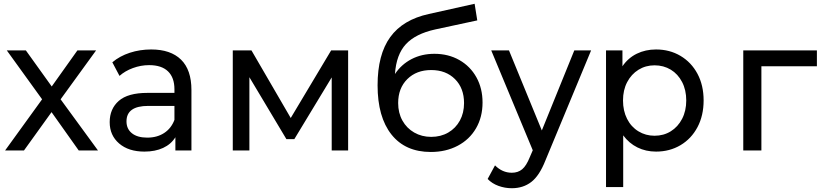

<svg xmlns="http://www.w3.org/2000/svg" viewBox="-20 -797 4352 1017"><path d="M397 0H499L301 -271L489 -530H390L254 -339L117 -530H16L203 -271L7 0H107L253 -203Z M939 -481C902.3 -517 849.7 -535 781 -535C741 -535 703.2 -529.2 667.5 -517.5C631.8 -505.8 601 -489 575 -467L613 -395C632.3 -412.3 656 -426.2 684 -436.5C712 -446.8 740.7 -452 770 -452C814 -452 847.3 -441 870 -419C892.7 -397 904 -365.3 904 -324V-305H761C691.7 -305 641 -290.8 609 -262.5C577 -234.2 561 -196.7 561 -150C561 -103.3 577.7 -65.7 611 -37C644.3 -8.3 689 6 745 6C783 6 816 -0.5 844 -13.5C872 -26.5 893.7 -45.3 909 -70V0H994V-320C994 -391.3 975.7 -445 939 -481ZM849.5 -92.5C824.5 -76.2 794.7 -68 760 -68C725.3 -68 698.3 -75.7 679 -91C659.7 -106.3 650 -127.3 650 -154C650 -208.7 688.3 -236 765 -236H904V-162C892.7 -132 874.5 -108.8 849.5 -92.5Z M1824 -530H1734L1520 -172L1312 -530H1213V0H1301V-388L1497 -60H1539L1737 -387V0H1824Z M2413 -479C2374.3 -501 2330.3 -512 2281 -512C2236.3 -512 2196 -502.7 2160 -484C2124 -465.3 2094.7 -439 2072 -405C2076.7 -473.7 2096 -526.3 2130 -563C2164 -599.7 2215.7 -625.7 2285 -641L2508 -689L2494 -777L2252 -723C2160 -703 2091.7 -662.2 2047 -600.5C2002.3 -538.8 1980 -453.7 1980 -345C1980 -233 2004.5 -146.2 2053.5 -84.5C2102.5 -22.8 2172 8 2262 8C2315.3 8 2362.8 -3 2404.5 -25C2446.2 -47 2478.5 -77.8 2501.5 -117.5C2524.5 -157.2 2536 -202.7 2536 -254C2536 -304 2525.2 -348.5 2503.5 -387.5C2481.8 -426.5 2451.7 -457 2413 -479ZM2354.5 -95C2328.2 -79.7 2298 -72 2264 -72C2230.7 -72 2200.7 -79.7 2174 -95C2147.3 -110.3 2126.5 -131.5 2111.5 -158.5C2096.5 -185.5 2089 -216.3 2089 -251C2089 -303.7 2105.2 -346 2137.5 -378C2169.8 -410 2212 -426 2264 -426C2316 -426 2358 -410 2390 -378C2422 -346 2438 -303.7 2438 -251C2438 -216.3 2430.7 -185.5 2416 -158.5C2401.3 -131.5 2380.8 -110.3 2354.5 -95Z M3111 -530H3022L2850 -106L2676 -530H2582L2802 -1L2786 36C2774 66 2760.7 87.2 2746 99.5C2731.3 111.8 2713 118 2691 118C2657.7 118 2628 105 2602 79L2563 151C2578.3 167 2597.3 179.2 2620 187.5C2642.7 195.8 2666.3 200 2691 200C2731 200 2765.3 189 2794 167C2822.7 145 2847.7 107 2869 53Z M3584.5 -501C3546.2 -523.7 3503 -535 3455 -535C3417.7 -535 3383.7 -527.5 3353 -512.5C3322.3 -497.5 3297 -475.3 3277 -446V-530H3190V194H3281V-80C3301.7 -52 3326.8 -30.7 3356.5 -16C3386.2 -1.3 3419 6 3455 6C3503 6 3546.2 -5.3 3584.5 -28C3622.8 -50.7 3652.8 -82.5 3674.5 -123.5C3696.2 -164.5 3707 -211.7 3707 -265C3707 -318.3 3696.2 -365.3 3674.5 -406C3652.8 -446.7 3622.8 -478.3 3584.5 -501ZM3533 -101.5C3507.7 -85.8 3479 -78 3447 -78C3415.7 -78 3387.2 -85.8 3361.5 -101.5C3335.8 -117.2 3315.8 -139.2 3301.5 -167.5C3287.2 -195.8 3280 -228.3 3280 -265C3280 -301.7 3287.3 -334 3302 -362C3316.7 -390 3336.7 -411.8 3362 -427.5C3387.3 -443.2 3415.7 -451 3447 -451C3479 -451 3507.7 -443.3 3533 -428C3558.3 -412.7 3578.3 -390.8 3593 -362.5C3607.7 -334.2 3615 -301.7 3615 -265C3615 -228.3 3607.7 -195.8 3593 -167.5C3578.3 -139.2 3558.3 -117.2 3533 -101.5Z M4307 -446V-530H3917V0H4013V-446Z"/></svg>

Font: Rookery
Style: Regular
Weight: 400
Designer: Ryan Kimball / Julieta Ulanovsky
Foundry: Motorola Mobility LLC.
Version: Version 1.0